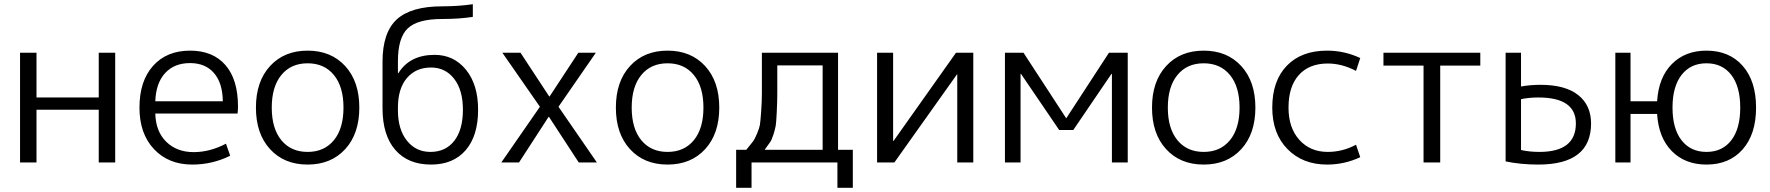

<svg xmlns="http://www.w3.org/2000/svg" viewBox="-20 -770 8388 910"><path d="M153 -250V0H75V-520H153V-308H448V-520H526V0H448V-250Z M716 -290H1036Q1035 -377 994 -424Q953 -471 881 -471Q806 -471 762.5 -423.5Q719 -376 716 -290ZM716 -232Q718 -147 768 -98Q818 -49 898 -49Q975 -49 1051 -89L1071 -32Q987 10 891 10Q779 10 710 -63Q641 -136 641 -260Q641 -386 705.5 -458Q770 -530 881 -530Q989 -530 1048.5 -461.5Q1108 -393 1108 -265Q1108 -252 1106 -232Z M1562.5 -414.5Q1517 -470 1438 -470Q1359 -470 1313.5 -414.5Q1268 -359 1268 -260Q1268 -161 1313.5 -105.5Q1359 -50 1438 -50Q1517 -50 1562.5 -105.5Q1608 -161 1608 -260Q1608 -359 1562.5 -414.5ZM1616 -63Q1549 10 1438 10Q1327 10 1260 -63Q1193 -136 1193 -260Q1193 -384 1260 -457Q1327 -530 1438 -530Q1549 -530 1616 -457Q1683 -384 1683 -260Q1683 -136 1616 -63Z M2023 10Q1914 10 1853.5 -59.5Q1793 -129 1793 -257V-477Q1793 -616 1860.5 -678Q1928 -740 2076 -740Q2152 -740 2221 -750V-690Q2157 -680 2076 -680Q1959 -680 1912.5 -635.5Q1866 -591 1866 -480V-423H1868Q1922 -510 2040 -510Q2131 -510 2188.5 -439.5Q2246 -369 2246 -250Q2246 -126 2187 -58Q2128 10 2023 10ZM2174 -250Q2174 -343 2132.5 -396.5Q2091 -450 2023 -450Q1951 -450 1908.5 -400Q1866 -350 1866 -260V-247Q1866 -157 1908.5 -103.5Q1951 -50 2020 -50Q2092 -50 2133 -102.5Q2174 -155 2174 -250Z M2583 -313H2585L2721 -520H2804L2627 -264L2809 0H2723L2582 -216H2580L2440 0H2356L2539 -264L2361 -520H2447Z M3268.5 -414.5Q3223 -470 3144 -470Q3065 -470 3019.5 -414.5Q2974 -359 2974 -260Q2974 -161 3019.5 -105.5Q3065 -50 3144 -50Q3223 -50 3268.5 -105.5Q3314 -161 3314 -260Q3314 -359 3268.5 -414.5ZM3322 -63Q3255 10 3144 10Q3033 10 2966 -63Q2899 -136 2899 -260Q2899 -384 2966 -457Q3033 -530 3144 -530Q3255 -530 3322 -457Q3389 -384 3389 -260Q3389 -136 3322 -63Z M3604 -60H3879V-460H3664Q3664 -365 3664 -327Q3664 -289 3661.5 -238.5Q3659 -188 3656.5 -173.5Q3654 -159 3646 -133Q3638 -107 3629.5 -95.5Q3621 -84 3604 -60ZM3517 -60Q3539 -87 3548 -98.5Q3557 -110 3568 -136.5Q3579 -163 3581.5 -177.5Q3584 -192 3587.5 -240.5Q3591 -289 3591 -328.5Q3591 -368 3591 -460V-520H3952V-60H4022V120H3949V0H3542V120H3469V-60Z M4213 -102H4215L4511 -520H4593V0H4517V-418H4516L4219 0H4137V-520H4213Z M5248 -420 5067 -154H5000L4819 -420H4817V0H4743V-520H4831L5033 -210H5034L5236 -520H5325V0H5250V-420Z M5809.5 -414.5Q5764 -470 5685 -470Q5606 -470 5560.5 -414.5Q5515 -359 5515 -260Q5515 -161 5560.5 -105.5Q5606 -50 5685 -50Q5764 -50 5809.5 -105.5Q5855 -161 5855 -260Q5855 -359 5809.5 -414.5ZM5863 -63Q5796 10 5685 10Q5574 10 5507 -63Q5440 -136 5440 -260Q5440 -384 5507 -457Q5574 -530 5685 -530Q5796 -530 5863 -457Q5930 -384 5930 -260Q5930 -136 5863 -63Z M6273 -469Q6185 -469 6136 -414.5Q6087 -360 6087 -260Q6087 -164 6138.5 -107Q6190 -50 6273 -50Q6343 -50 6407 -84L6427 -25Q6352 10 6270 10Q6154 10 6082 -63.5Q6010 -137 6010 -260Q6010 -387 6079 -458.5Q6148 -530 6270 -530Q6352 -530 6427 -495L6407 -434Q6340 -469 6273 -469Z M6996 -459H6806V0H6727V-459H6537V-520H6996Z M7116 -520H7189V-360Q7232 -368 7281 -368Q7399 -368 7460 -319.5Q7521 -271 7521 -185Q7521 10 7271 10Q7188 10 7116 -5ZM7189 -300V-59Q7229 -50 7276 -50Q7449 -50 7449 -185Q7449 -308 7271 -308Q7227 -308 7189 -300Z M7636 -520H7708V-290H7834Q7841 -403 7904 -466.5Q7967 -530 8068 -530Q8176 -530 8239.5 -458Q8303 -386 8303 -260Q8303 -134 8239.5 -62Q8176 10 8068 10Q7967 10 7904 -53.5Q7841 -117 7834 -230H7708V0H7636ZM7950 -105Q7993 -50 8068 -50Q8143 -50 8185.5 -105Q8228 -160 8228 -260Q8228 -360 8185.5 -415Q8143 -470 8068 -470Q7993 -470 7950 -415Q7907 -360 7907 -260Q7907 -160 7950 -105Z"/></svg>

Font: Mplus 1p
Style: Regular
Weight: 400
Version: Version 1.061